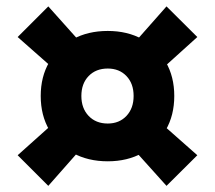

<svg xmlns="http://www.w3.org/2000/svg" viewBox="-20 -636 686 613"><path d="M324 -537.2Q386.8 -537.2 434.6 -510.8Q482.4 -484.4 509.4 -437.8Q536.4 -391.2 536.4 -329.6Q536.4 -268 509.4 -221.1Q482.4 -174.2 434.6 -147.6Q386.8 -121 324 -121Q260.6 -121 212.5 -147.6Q164.4 -174.2 137.2 -221.1Q110 -268 110 -329.6Q110 -391.2 137.2 -437.8Q164.4 -484.4 212.5 -510.8Q260.6 -537.2 324 -537.2ZM324 -417.2Q286.2 -417.2 263 -393.2Q239.8 -369.2 239.8 -329.6Q239.8 -290.2 263 -265.9Q286.2 -241.6 324 -241.6Q360.8 -241.6 383.7 -265.9Q406.6 -290.2 406.6 -329.6Q406.6 -369.2 383.7 -393.2Q360.8 -417.2 324 -417.2ZM134.2 -615.6 265.2 -469.2 183.6 -388 36.4 -517.8ZM182.8 -271.4 264 -189.8 134.2 -42.6 36.4 -140.4ZM466.4 -267.2 610 -140.4 511.6 -42.6 383.6 -185ZM511.6 -615.6 610 -517.8 467.6 -389.2 384.8 -472Z"/></svg>

Font: Work Sans
Style: Regular
Weight: 400
Designer: Wei Huang
Foundry: Wei Huang
Version: Version 2.006; ttfautohint (v1.8.1.43-b0c9)